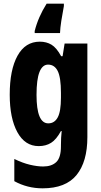

<svg xmlns="http://www.w3.org/2000/svg" viewBox="-20 -786 551 1046"><path d="M197 -559Q233 -559 260.5 -542.5Q288 -526 313 -480H321L332 -549H456V-39Q456 95 397 167.5Q338 240 212 240Q129 240 58 201V80Q103 102 143 111.5Q183 121 215 121Q261 121 286.5 97Q312 73 312 11V5Q312 -36 316 -72H312Q287 -26 258.5 -8Q230 10 191 10Q116 10 74.5 -66Q33 -142 33 -270Q33 -406 75.5 -482.5Q118 -559 197 -559ZM242 -434Q211 -434 195 -393.5Q179 -353 179 -269Q179 -114 243 -114Q277 -114 294.5 -146.5Q312 -179 312 -254V-280Q312 -364 294.5 -399Q277 -434 242 -434ZM328 -753Q320 -711 314 -672.5Q308 -634 307 -606H169V-617Q188 -693 234 -766H328Z"/></svg>

Font: Noto Sans Malayalam ExtraCondensed ExtraBold
Style: Regular
Weight: 800
Width: 2
Designer: Jelle Bosma - Monotype Design Team
Foundry: Monotype Imaging Inc.
Version: Version 2.104; ttfautohint (v1.8.4.7-5d5b)